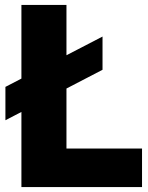

<svg xmlns="http://www.w3.org/2000/svg" viewBox="-20 -760 600 780"><path d="M2 -271.5V-407L396.5 -611.5V-476.5ZM67 0V-740H250V-156.5H557V0Z"/></svg>

Font: Encode Sans SC SemiCondensed ExtraBold
Style: Regular
Weight: 800
Width: 4
Designer: Multiple Designers
Foundry: Impallari Type
Version: Version 3.002